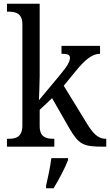

<svg xmlns="http://www.w3.org/2000/svg" viewBox="-20 -780 585 1021"><path d="M17 0H269V-42H265C226 -42 191 -50 191 -109V-196L257 -258L348 -99C400 -10 423 0 532 0H545V-42H542C501 -42 474 -71 441 -125L319 -324L382 -401C430 -460 469 -494 512 -494V-536H307V-494C337 -494 352 -490 352 -473C352 -455 342 -433 302 -385L187 -247C187 -249 191 -339 191 -374V-760H17V-718H25C64 -718 99 -709 99 -650V-114C99 -51 65 -42 25 -42H17ZM225 208V221H265C291 179 326 113 342 71V61H253C247 109 235 164 225 208Z"/></svg>

Font: Noto Serif Thai SemiCondensed
Style: Regular
Weight: 400
Width: 4
Designer: Monotype Design Team
Foundry: Monotype Imaging Inc.
Version: Version 2.002